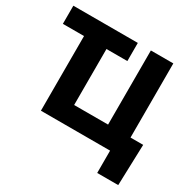

<svg xmlns="http://www.w3.org/2000/svg" viewBox="-187 -907 1285 1274"><g transform="rotate(30 455.5 -270.0)"><path d="M21 -572H183V0H713V171H874L884 -143H787V-711H615V-143H355V-572H515V-711H21Z"/></g></svg>

Font: Asimov Pro
Style: Ult
Weight: 900
Designer: Google
Version: Version 2.000980; 2014